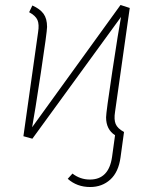

<svg xmlns="http://www.w3.org/2000/svg" viewBox="-20 -551 615 771"><path d="M442 -102Q437 -71 444.5 -53Q452 -35 478 -21L464 81Q456 140 423 170Q390 200 342 200Q289 200 252 167L271 146Q302 170 341 170Q417 170 430 79L442 -8Q406 -31 406 -80Q406 -99 431 -264.5Q456 -430 466 -483L110 6L74 -4L133 -422Q138 -453 130.5 -470.5Q123 -488 97 -502L110 -529Q141 -515 155 -495.5Q169 -476 169 -443Q169 -424 144 -258.5Q119 -93 109 -40L464 -531L501 -519Z"/></svg>

Font: Fira Sans UltraLight
Style: Italic
Weight: 200
Italic angle: -8°
Designer: Carrois Corporate & Edenspiekermann AG
Foundry: Carrois Corporate GbR & Edenspiekermann AG
Version: Version 4.203;PS 004.203;hotconv 1.0.88;makeotf.lib2.5.64775